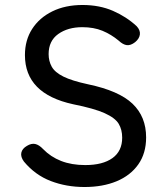

<svg xmlns="http://www.w3.org/2000/svg" viewBox="-20 -737 657 770"><path d="M319 13Q246 13 183.5 -11Q121 -35 76 -89Q62 -108 65.5 -124.5Q69 -141 88 -152Q106 -163 121.5 -159.5Q137 -156 153 -139Q183 -108 225 -91.5Q267 -75 322 -75Q392 -75 431 -103Q470 -131 470 -185Q470 -217 456 -240.5Q442 -264 400 -283Q358 -302 273 -319Q80 -361 80 -516Q80 -576 109 -621Q138 -666 190 -691.5Q242 -717 311 -717Q379 -717 433 -693.5Q487 -670 528 -632Q543 -616 541 -599Q539 -582 522 -568Q504 -554 488.5 -556Q473 -558 456 -574Q426 -599 391 -613.5Q356 -628 310 -628Q252 -628 213.5 -600.5Q175 -573 175 -520Q175 -492 187.5 -469.5Q200 -447 234 -430Q268 -413 333 -399Q457 -373 511.5 -321Q566 -269 566 -186Q566 -122 534.5 -77.5Q503 -33 447.5 -10Q392 13 319 13Z"/></svg>

Font: Zen Maru Gothic Medium
Style: Regular
Weight: 500
Designer: Yoshimichi Ohira
Foundry: Positype
Version: Version 1.001